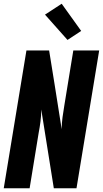

<svg xmlns="http://www.w3.org/2000/svg" viewBox="-20 -1004 549 1024"><path d="M0 0 121 -735H242L271 -555L309 -315Q309 -347 313.5 -378.5Q318 -410 323 -441L371 -735H509L388 0H267L200 -420Q200 -388 196 -356.5Q192 -325 186 -294L138 0ZM340 -791 220 -926 309 -984 413 -839Z"/></svg>

Font: Iosevka Term Curly Heavy
Style: Italic
Weight: 900
Italic angle: -9°
Designer: Belleve Invis
Foundry: Belleve Invis
Version: Version 32.3.0